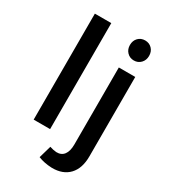

<svg xmlns="http://www.w3.org/2000/svg" viewBox="-227 -860 1024 1164"><g transform="rotate(30 285.0 -278.0)"><path d="M503 -684Q503 -654 484 -634Q465 -614 436 -614Q407 -614 388 -634Q369 -654 369 -684Q369 -715 388 -734.5Q407 -754 436 -754Q465 -754 484 -734.5Q503 -715 503 -684ZM90 -742H205V0H90ZM260 92Q283 100 307 102Q342 103 360.5 78.5Q379 54 379 7V-532H494V24Q494 108 451 153.5Q408 199 331 198Q277 196 235 179Z"/></g></svg>

Font: Montserrat-Arabic
Style: Regular
Weight: 400
Designer: Mohamed Gaber
Foundry: Kief Type Foundry
Version: Version 5.008;PS 005.008;hotconv 1.0.88;makeotf.lib2.5.64775